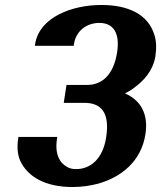

<svg xmlns="http://www.w3.org/2000/svg" viewBox="-20 -741 647 771"><path d="M53 -184C48 -151 50 -121 61 -96C91 -30 164 10 271 10C308 10 343 5 376 -4C466 -30 547 -92 564 -202C577 -286 543 -339 482 -366C494 -372 508 -380 518 -388C556 -416 594 -455 604 -515C609 -548 608 -578 599 -604C574 -681 499 -721 387 -721C269 -721 138 -672 121 -564L120 -557H276L277 -564C285 -617 328 -649 379 -649C434 -649 463 -610 450 -529C436 -443 392 -400 330 -400H247L236 -328H319C387 -328 422 -288 406 -188C393 -104 344 -62 286 -62C272 -62 260 -64 249 -71C220 -87 199 -122 209 -184L210 -191H54Z"/></svg>

Font: Aerodynamic
Style: BdObl
Weight: 500
Designer: Google
Version: Version 2.000980; 2014